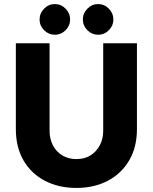

<svg xmlns="http://www.w3.org/2000/svg" viewBox="-20 -913 752 945"><path d="M356 12Q269 12 201.5 -23Q134 -58 96 -123Q58 -188 58 -278V-700H224V-269Q224 -230 240 -198.5Q256 -167 286 -148.5Q316 -130 356 -130Q397 -130 426 -148.5Q455 -167 471.5 -198.5Q488 -230 488 -269V-700H654V-278Q654 -188 615.5 -123Q577 -58 510 -23Q443 12 356 12ZM463 -741.9Q432.4 -741.9 410.1 -764.2Q387.8 -786.5 387.8 -817.1Q387.8 -847.6 410.1 -870.3Q432.4 -893 463 -893Q493.5 -893 515.8 -870.3Q538.1 -847.6 538.1 -817.1Q538.1 -786.5 515.8 -764.2Q493.5 -741.9 463 -741.9ZM250 -741.9Q219.4 -741.9 197.1 -764.2Q174.8 -786.5 174.8 -817.1Q174.8 -847.6 197.1 -870.3Q219.4 -893 250 -893Q280.5 -893 302.8 -870.3Q325.1 -847.6 325.1 -817.1Q325.1 -786.5 302.8 -764.2Q280.5 -741.9 250 -741.9Z"/></svg>

Font: MuseoModerno SemiBold
Style: Bold
Weight: 700
Version: Version 1.001